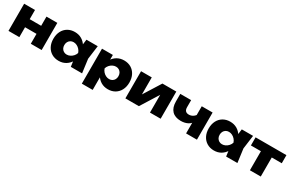

<svg xmlns="http://www.w3.org/2000/svg" viewBox="159 -1967 5283 3509"><g transform="rotate(30 2800.5 -212.5)"><path d="M52 -573H281V0H52ZM523 -573H752V0H523ZM184 -379H608V-209H184Z M1367 0 1340 -204 1368 -286 1340 -367 1367 -573H1605L1567 -287L1605 0ZM1418 -286Q1406 -195 1365.5 -126.5Q1325 -58 1261.5 -20.5Q1198 17 1116 17Q1033 17 969 -21Q905 -59 869.5 -127.5Q834 -196 834 -286Q834 -378 869.5 -446.5Q905 -515 969 -552.5Q1033 -590 1116 -590Q1198 -590 1261.5 -553Q1325 -516 1366 -447.5Q1407 -379 1418 -286ZM1065 -286Q1065 -248 1080.5 -219Q1096 -190 1124 -173Q1152 -156 1188 -156Q1225 -156 1259 -173Q1293 -190 1319 -219Q1345 -248 1357 -286Q1345 -324 1319 -353.5Q1293 -383 1259 -400Q1225 -417 1188 -417Q1152 -417 1124 -400Q1096 -383 1080.5 -353.5Q1065 -324 1065 -286Z M1695 -573H1924V-420L1915 -394V-219L1924 -168V165H1695ZM1854 -286Q1866 -379 1906.5 -447.5Q1947 -516 2011 -553Q2075 -590 2156 -590Q2240 -590 2303.5 -552.5Q2367 -515 2402.5 -446.5Q2438 -378 2438 -286Q2438 -196 2402.5 -127.5Q2367 -59 2303.5 -21Q2240 17 2156 17Q2074 17 2010.5 -20.5Q1947 -58 1907 -126.5Q1867 -195 1854 -286ZM2207 -286Q2207 -324 2191.5 -353.5Q2176 -383 2148 -400Q2120 -417 2084 -417Q2047 -417 2013 -400Q1979 -383 1953.5 -353.5Q1928 -324 1916 -286Q1928 -248 1953.5 -219Q1979 -190 2013 -173Q2047 -156 2084 -156Q2120 -156 2148 -173Q2176 -190 2191.5 -219Q2207 -248 2207 -286Z M2519 0V-573H2745V-127L2700 -142L2970 -573H3263V0H3038V-461L3082 -445L2804 0Z M3599 -149Q3477 -149 3412 -217Q3347 -285 3347 -414V-573H3576V-424Q3576 -322 3671 -322Q3716 -322 3756.5 -348Q3797 -374 3823 -424L3835 -281Q3812 -219 3749.5 -184Q3687 -149 3599 -149ZM3800 0V-573H4029V0Z M4645 0 4618 -204 4646 -286 4618 -367 4645 -573H4883L4845 -287L4883 0ZM4696 -286Q4684 -195 4643.5 -126.5Q4603 -58 4539.5 -20.5Q4476 17 4394 17Q4311 17 4247 -21Q4183 -59 4147.5 -127.5Q4112 -196 4112 -286Q4112 -378 4147.5 -446.5Q4183 -515 4247 -552.5Q4311 -590 4394 -590Q4476 -590 4539.5 -553Q4603 -516 4644 -447.5Q4685 -379 4696 -286ZM4343 -286Q4343 -248 4358.5 -219Q4374 -190 4402 -173Q4430 -156 4466 -156Q4503 -156 4537 -173Q4571 -190 4597 -219Q4623 -248 4635 -286Q4623 -324 4597 -353.5Q4571 -383 4537 -400Q4503 -417 4466 -417Q4430 -417 4402 -400Q4374 -383 4358.5 -353.5Q4343 -324 4343 -286Z M5147 -494H5376V0H5147ZM4936 -573H5587V-402H4936Z"/></g></svg>

Font: Unbounded ExtraBold
Style: Regular
Weight: 800
Designer: Luke Prowse, Jean-Baptiste Morizot, Fátima Lázaro, Florian Runge
Foundry: NaN
Version: Version 1.701;gftools[0.9.28.dev5+ged2979d]